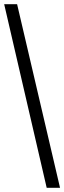

<svg xmlns="http://www.w3.org/2000/svg" viewBox="-20 -780 308 921"><path d="M204 121 0 -760H62L268 121Z"/></svg>

Font: Noto Serif Hebrew SemiCondensed SemiBold
Style: Regular
Weight: 600
Width: 4
Designer: Monotype Design Team
Foundry: Monotype Imaging Inc.
Version: Version 2.004; ttfautohint (v1.8.4.7-5d5b)